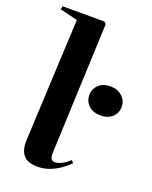

<svg xmlns="http://www.w3.org/2000/svg" viewBox="-145 -855 747 941"><g transform="rotate(20 228.0 -384.5)"><path d="M104 -736 12 -758 15 -775H233L244 -765L216 -87Q215 -64 220.5 -54Q226 -44 241 -44Q273 -44 316 -82L327 -70Q315 -57 291.5 -39Q268 -21 236 -7.5Q204 6 168 6Q127 6 106 -9.5Q85 -25 78.5 -50Q72 -75 74 -103ZM287.2 -412.1Q287.2 -443.6 310.1 -465.2Q333 -486.7 371.7 -486.7Q407.7 -486.7 432 -464.7Q456.2 -442.7 456.2 -411.2Q456.2 -377 432.9 -356.4Q409.5 -335.7 372.6 -335.7Q333 -335.7 310.1 -357.3Q287.2 -378.8 287.2 -412.1Z"/></g></svg>

Font: Literata 72pt
Style: Bold Italic
Weight: 700
Italic angle: -2°
Designer: Latin by Veronika Burian and Jose Scaglione. Greek by Irene Vlachou. Cyrillic by Vera Evstafieva
Foundry: TypeTogether
Version: Version 3.002